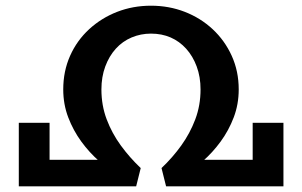

<svg xmlns="http://www.w3.org/2000/svg" viewBox="-20 -654 1061 674"><path d="M123 0V-93H393L397 -39Q363 -58 328.5 -88Q294 -118 265.5 -157Q237 -196 219.5 -242Q202 -288 202 -340Q202 -404 226 -458Q250 -512 293 -551.5Q336 -591 391.5 -612.5Q447 -634 510 -634Q573 -634 628.5 -612.5Q684 -591 726.5 -551.5Q769 -512 793.5 -458Q818 -404 818 -340Q818 -288 800.5 -242Q783 -196 754.5 -157Q726 -118 691.5 -88Q657 -58 623 -39L627 -93H897V0H563L547 -64Q586 -101 616.5 -143.5Q647 -186 665.5 -235Q684 -284 684 -340Q684 -384 670.5 -420.5Q657 -457 633.5 -483Q610 -509 579 -522.5Q548 -536 510 -536Q474 -536 442 -522.5Q410 -509 386.5 -483Q363 -457 349.5 -420.5Q336 -384 336 -340Q336 -284 354.5 -235Q373 -186 404 -143.5Q435 -101 474 -64L458 0ZM46 0V-223H154V0ZM867 0V-223H975V0Z"/></svg>

Font: BioRhyme
Style: Bold
Weight: 700
Designer: Aoife Mooney
Foundry: Aoife Mooney Type
Version: Version 1.600;gftools[0.9.33]